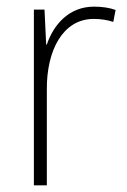

<svg xmlns="http://www.w3.org/2000/svg" viewBox="-20 -558 382 578"><path d="M263 -538C187 -538 141 -483 121 -424H119L114 -529H82V0H121V-288C120 -406 169 -501 262 -501C284 -501 303 -498 321 -492L328 -528C309 -535 286 -538 263 -538Z"/></svg>

Font: Noto Sans Thai Looped SemiCondensed ExtraLight
Style: Regular
Weight: 200
Width: 4
Designer: Sasikarn Vongin, Ben Mitchell
Foundry: The Fontpad Ltd
Version: Version 1.001